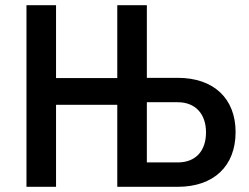

<svg xmlns="http://www.w3.org/2000/svg" viewBox="-20 -720 958 740"><path d="M82 0H196V-316H432V0H665C804 0 888 -80 888 -211C888 -340 804 -420 665 -420H546V-700H432V-419H196V-700H82ZM665 -94H546V-326H665C734 -326 774 -280 774 -210C774 -138 734 -94 665 -94Z"/></svg>

Font: Finlandica Medium
Style: Regular
Weight: 500
Designer: Niklas Ekholm, Juho Hiilivirta, Jaakko Suomalainen
Foundry: Helsinki Type Studio
Version: Version 2.000;Glyphs 3.2 (3202)